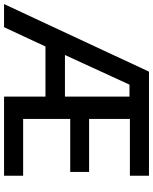

<svg xmlns="http://www.w3.org/2000/svg" viewBox="75 -830 754 946"><g transform="rotate(90 452.0 -357.0)"><path d="M845 0H455V-204H208L113 0H-1L332 -714H845V-620H565V-419H826V-326H565V-94H845ZM250 -300H455V-618H396Z"/></g></svg>

Font: Noto Sans Sora Sompeng Medium
Style: Regular
Weight: 500
Designer: Monotype Design Team. David Williams.
Foundry: Monotype Imaging Inc.
Version: Version 2.101; ttfautohint (v1.8.4.7-5d5b)